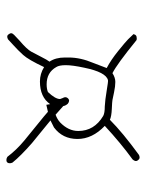

<svg xmlns="http://www.w3.org/2000/svg" viewBox="52 -582 457 601"><g transform="rotate(-90 280.5 -281.5)"><path d="M255 -353Q277 -385 326 -385Q350 -385 371 -372Q394 -421 409 -437.5Q424 -454 438.5 -467Q453 -480 458 -485Q468 -490 472.5 -484.5Q477 -479 477 -475Q477 -471 472 -466Q467 -461 454 -449Q427 -426 419.5 -412.5Q412 -399 403 -381Q394 -363 388 -355Q401 -336 401 -307Q401 -301 401 -295Q401 -258 384 -218Q380 -208 368 -176Q393 -163 421.5 -140Q450 -117 458 -109Q466 -101 469.5 -97Q473 -93 474 -93Q473 -84 466 -82.5Q459 -81 455 -83Q380 -144 352 -158Q338 -149 324.5 -149Q311 -149 292 -153Q273 -157 268 -158Q263 -159 240 -160Q217 -161 206 -166Q166 -126 96 -75Q92 -73 87.5 -73Q83 -73 78.5 -79.5Q74 -86 82 -95Q133 -132 187 -182Q146 -221 146 -267.5Q146 -314 182 -341L204 -352Q198 -357 171 -379Q144 -401 133 -410Q93 -445 72 -471Q70 -476 70 -479Q70 -490 80 -490Q85 -490 90 -487Q112 -458 141 -434Q170 -410 195 -390Q220 -370 231 -360L253 -365ZM271 -322 274 -314Q280 -304 273 -297Q266 -290 256 -298Q250 -305 249 -312L222 -336Q208 -331 198 -322Q171 -296 171 -265Q171 -215 218 -187Q227 -182 248 -182Q268 -181 297.5 -176Q327 -171 330 -172Q355 -178 369 -246Q377 -283 377 -304Q377 -325 371 -334Q354 -364 317 -364Q303 -364 293 -360Q271 -337 271 -322Z"/></g></svg>

Font: Ruge Boogie
Style: Regular
Weight: 400
Version: Version 1.003